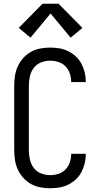

<svg xmlns="http://www.w3.org/2000/svg" viewBox="-20 -997 540 1025"><path d="M247 8Q221 8 194.5 3Q168 -2 145 -15Q122 -28 104 -48Q86 -68 75 -92Q64 -116 60 -142.5Q56 -169 56 -195V-540Q56 -566 60 -592.5Q64 -619 75 -643Q86 -667 104 -687Q122 -707 145 -720Q168 -733 194.5 -738Q221 -743 247 -743Q272 -743 296.5 -739Q321 -735 343.5 -724Q366 -713 384.5 -696Q403 -679 414.5 -657Q426 -635 432 -611Q438 -587 438 -562Q438 -561 438 -560.5Q438 -560 438 -559H360Q360 -559 360 -559.5Q360 -560 360 -561Q360 -583 352.5 -605Q345 -627 329.5 -643Q314 -659 292 -666Q270 -673 247 -673Q222 -673 198.5 -663.5Q175 -654 160 -634Q145 -614 139.5 -589.5Q134 -565 134 -540V-195Q134 -170 139.5 -145.5Q145 -121 160 -101Q175 -81 198.5 -71.5Q222 -62 247 -62Q270 -62 292 -69Q314 -76 329.5 -92Q345 -108 352.5 -130Q360 -152 360 -174Q360 -175 360 -175.5Q360 -176 360 -176H438Q438 -175 438 -174.5Q438 -174 438 -173Q438 -148 432 -124Q426 -100 414.5 -78Q403 -56 384.5 -39Q366 -22 343.5 -11Q321 0 296.5 4Q272 8 247 8ZM143 -796 80 -848 207 -977H293L420 -848L357 -796L250 -925Z"/></svg>

Font: Zed Sans
Style: Regular
Weight: 400
Designer: Belleve Invis
Foundry: Belleve Invis
Version: Version 1.0.0; ttfautohint (v1.8.4)